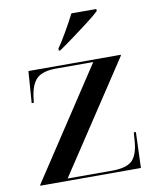

<svg xmlns="http://www.w3.org/2000/svg" viewBox="-86 -830 713 895"><g transform="rotate(-10 271.0 -383.0)"><path d="M32 0H508L514 -169H504L501 -128Q496 -64 469 -37.5Q442 -11 374 -11H163L507 -532V-536H70L59 -386H69L72 -410Q80 -473 108 -499Q136 -525 199 -525H375L32 -4ZM226 -605H233Q261 -624 300.5 -653Q340 -682 376.5 -710Q413 -738 432 -756V-766H314Q297 -732 269.5 -684.5Q242 -637 226 -615Z"/></g></svg>

Font: Noto Serif Display Semi
Style: Regular
Weight: 600
Designer: Monotype Design Team
Foundry: Monotype Imaging Inc.
Version: Version 1.900